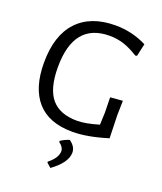

<svg xmlns="http://www.w3.org/2000/svg" viewBox="-160 -747 919 1092"><g transform="rotate(20 300.0 -201.5)"><path d="M539 -601C479.7 -631 416.7 -646 350 -646C250 -646 173 -617.2 119 -559.5C65 -501.8 38 -418 38 -308C38 -206 61.8 -128 109.5 -74C157.2 -20 228.7 7 324 7C384 7 454.7 -5.7 536 -31L532 -171L534 -257L459 -251L461 -160L458 -85C404.7 -69 361.3 -61 328 -61C257.3 -61 205.2 -81.2 171.5 -121.5C137.8 -161.8 121 -225 121 -311C121 -489.7 193.3 -579 338 -579C368 -579 396.5 -574.7 423.5 -566C450.5 -557.3 480 -543 512 -523L522 -525ZM365 118C365 94 352 73 326 55C307.3 61 290 69.3 274 80V87C293.3 101 303 116 303 132C303 159.3 285.7 186.7 251 214V220L277 243C335.7 200.3 365 158.7 365 118Z"/></g></svg>

Font: Alegreya Sans SC
Style: Regular
Weight: 400
Designer: Juan Pablo del Peral
Foundry: Huerta Tipografica
Version: Version 1.000;PS 001.000;hotconv 1.0.70;makeotf.lib2.5.58329